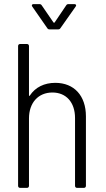

<svg xmlns="http://www.w3.org/2000/svg" viewBox="-20 -914 515 934"><path d="M274 -777 348 -882C353 -888 350 -894 342 -894H314C309 -894 305 -893 302 -888L246 -805C245 -803 241 -803 240 -805L183 -888C180 -893 176 -894 171 -894H143C138 -894 135 -891 135 -888C135 -886 135 -884 137 -882L210 -777C213 -772 217 -771 222 -771H262C267 -771 271 -772 274 -777ZM249 -511C196 -511 152 -490 125 -449C123 -446 121 -447 121 -451V-690C121 -696 117 -700 111 -700H78C72 -700 68 -696 68 -690V-10C68 -4 72 0 78 0H111C117 0 121 -4 121 -10V-338C121 -414 166 -464 235 -464C302 -464 345 -416 345 -340V-10C345 -4 349 0 355 0H388C394 0 398 -4 398 -10V-348C398 -448 341 -511 249 -511Z"/></svg>

Font: Barlow Semi Condensed Light
Style: Regular
Weight: 300
Width: 4
Designer: Jeremy Tribby
Foundry: Tribby Type
Version: Version 1.422;hotconv 1.0.109;makeotfexe 2.5.65596